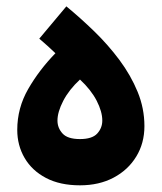

<svg xmlns="http://www.w3.org/2000/svg" viewBox="-20 -566 498 592"><path d="M226.6 5.4Q165 5.4 121.8 -17.3Q78.6 -40 55.9 -78.9Q33.2 -117.7 33.2 -165.5Q33.2 -232.9 66.9 -291.5Q100.6 -350.1 150.9 -401.9Q139.2 -413.1 126.5 -424.6Q113.8 -436 101.1 -446.8L184.6 -546.4Q228 -510.7 270.8 -469.2Q313.5 -427.7 348.4 -380.9Q383.3 -334 404.3 -283Q425.3 -231.9 425.3 -177.2Q425.3 -124.5 400.1 -83.3Q375 -42 330.3 -18.3Q285.6 5.4 226.6 5.4ZM226.6 -137.2Q264.2 -137.2 279.8 -154.3Q295.4 -171.4 295.4 -194.3Q295.4 -221.7 278.1 -255.4Q260.7 -289.1 226.6 -320.8Q192.9 -289.6 175 -255.1Q157.2 -220.7 157.2 -194.3Q157.2 -171.4 172.9 -154.3Q188.5 -137.2 226.6 -137.2Z"/></svg>

Font: Estedad-FD Bold
Style: Regular
Weight: 700
Designer: Amin Abedi
Version: Version 7.3